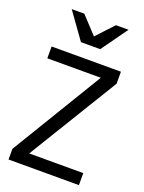

<svg xmlns="http://www.w3.org/2000/svg" viewBox="-148 -854 694 924"><g transform="rotate(20 199.5 -392.0)"><path d="M379.9 -520.5 99.6 -61.5H376.5V0H16.1V-54.7L298.8 -521.5H24.9V-582H379.9ZM54.2 -784.2H118.7L199.7 -697.3L280.8 -784.2H345.2L249 -649.9H150.4Z"/></g></svg>

Font: Decalotype Light
Style: Regular
Weight: 300
Designer: Alfredo Marco Pradil
Foundry: Alfredo Marco Pradil
Version: Version 1.0